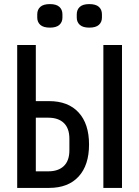

<svg xmlns="http://www.w3.org/2000/svg" viewBox="-20 -918 680 938"><path d="M64 -698H155V-424H220Q313 -424 364 -368.5Q415 -313 415 -212Q415 -111 364 -55.5Q313 0 220 0H64ZM216 -81Q265 -81 292 -107Q319 -133 319 -184V-240Q319 -291 292 -317Q265 -343 216 -343H155V-81ZM485 -698H576V0H485ZM162 -832V-848Q162 -871 177 -884.5Q192 -898 224 -898Q255 -898 270 -884.5Q285 -871 285 -848V-832Q285 -810 270 -796.5Q255 -783 224 -783Q192 -783 177 -796.5Q162 -810 162 -832ZM355 -848Q355 -871 370 -884.5Q385 -898 416 -898Q448 -898 463 -884.5Q478 -871 478 -848V-832Q478 -810 463 -796.5Q448 -783 416 -783Q385 -783 370 -796.5Q355 -810 355 -832Z"/></svg>

Font: Writer
Style: Regular
Weight: 400
Monospace: yes
Designer: Mike Abbink, Paul van der Laan, Pieter van Rosmalen
Foundry: Bold Monday
Version: Version 2.001 2020